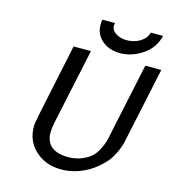

<svg xmlns="http://www.w3.org/2000/svg" viewBox="-129 -996 1016 1120"><g transform="rotate(15 379.0 -436.0)"><path d="M125 -184.1Q125 -202.1 137.2 -262.2L228 -693.8L229 -694.8H333L233.9 -230Q228 -195.8 228 -175.8Q228 -119.6 262.9 -91.3Q297.9 -63 362.8 -63Q409.7 -63 446.3 -78.6Q482.9 -94.2 502.9 -113Q522.9 -131.8 538.1 -162.8Q553.2 -193.8 558.1 -211.4Q563 -229 567.9 -254.9L661.1 -693.8L662.1 -694.8H757.8L665 -258.8L662.1 -246.1Q660.2 -232.9 658 -225.3Q655.8 -217.8 649.9 -200.9Q644 -184.1 637.9 -171.1Q631.8 -158.2 621.3 -139.6Q610.8 -121.1 597.9 -106Q585 -90.8 566.4 -74Q547.9 -57.1 526.9 -42Q439 17.1 342.8 17.1Q250 17.1 187.5 -39.1Q125 -95.2 125 -184.1ZM347.2 -858.9Q347.2 -866.7 347.7 -873.3Q348.1 -879.9 349.1 -884Q350.1 -888.2 350.1 -889.2H426.3Q424.3 -881.3 423.8 -875Q423.8 -846.2 450.9 -828.1Q478 -810.1 517.1 -810.1Q561 -810.1 596.9 -831.5Q632.8 -853 642.1 -889.2H716.8Q697.8 -813 633.3 -770Q568.8 -727.1 500 -727.1Q434.1 -727.1 390.6 -763.4Q347.2 -799.8 347.2 -858.9Z"/></g></svg>

Font: CMU Bright
Style: SemiBoldOblique
Weight: 600
Italic angle: -12°
Version: Version 0.7.0